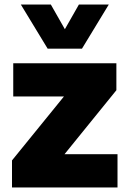

<svg xmlns="http://www.w3.org/2000/svg" viewBox="-20 -828 564 848"><path d="M265 -147H499V0H33V-119.5L262.5 -402H38.5V-548.5H494V-429.5ZM328.5 -808H460.5L342 -613H190.5L72 -808H204.5L266.5 -699Z"/></svg>

Font: Encode Sans ExtraBold
Style: Regular
Weight: 800
Designer: Multiple Designers
Foundry: Impallari Type
Version: Version 2.000